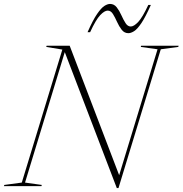

<svg xmlns="http://www.w3.org/2000/svg" viewBox="-63 -948 930 978"><path d="M756 -697 540.5 10H532L267 -682.5L64.5 -18L150 -6L148 0H-43L-41 -6L48 -18L254.5 -695.5L172.5 -709L174.5 -715H292L544 -55.5L739.5 -697L654 -709L656 -715H847L845 -709ZM705.5 -923Q678 -861 657 -830Q636 -799 619.8 -789Q603.5 -779 591 -779Q570.5 -779 557 -796.2Q543.5 -813.5 533.2 -836.5Q523 -859.5 512.2 -876.8Q501.5 -894 485.5 -894Q469.5 -894 447.5 -871Q425.5 -848 396 -784H383Q410.5 -846.5 431.8 -877.2Q453 -908 469 -918Q485 -928 497.5 -928Q518 -928 531.5 -910.8Q545 -893.5 555.2 -870.5Q565.5 -847.5 576.5 -830.2Q587.5 -813 603 -813Q619 -813 641 -836.2Q663 -859.5 692.5 -923Z"/></svg>

Font: Newsreader Display ExtraLight
Style: Italic
Weight: 275
Italic angle: -17°
Designer: Hugues Gentile
Foundry: Production Type
Version: Version 1.001